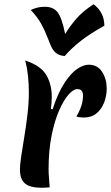

<svg xmlns="http://www.w3.org/2000/svg" viewBox="-20 -883 523 905"><path d="M228 -368Q253 -445 283.5 -491.5Q314 -538 343.5 -558Q373 -578 398 -578Q440 -578 461.5 -544Q483 -510 483 -466Q483 -433 471.5 -401.5Q460 -370 436 -349.5Q412 -329 374 -329Q355 -329 340 -334Q350 -349 360 -374.5Q370 -400 371 -425Q373 -441 367 -452Q361 -463 345 -463Q326 -463 303 -437Q280 -411 258.5 -362Q237 -313 223 -243Q209 -173 209 -85Q209 -65 211 -44Q213 -23 214 0Q203 1 193.5 1.5Q184 2 176 2Q122 2 98 -18Q74 -38 74 -84Q74 -106 80 -146.5Q86 -187 94.5 -238Q103 -289 109.5 -343.5Q116 -398 116 -448Q116 -487 112 -525Q108 -563 99 -598Q173 -573 198.5 -529Q224 -485 224 -427Q224 -417 223 -401Q222 -385 220 -369ZM421 -863Q428 -858 439.5 -846.5Q451 -835 461 -814.5Q471 -794 472 -762Q404 -724 360.5 -690Q317 -656 285 -619Q258 -621 243.5 -633.5Q229 -646 220 -666.5Q211 -687 201 -713.5Q191 -740 174 -771Q157 -802 125 -836Q145 -845 160 -848Q175 -851 192 -851Q232 -851 252 -824.5Q272 -798 287 -723Q310 -760 339.5 -794.5Q369 -829 421 -863Z"/></svg>

Font: Merienda SemiBold
Style: Regular
Weight: 600
Designer: Eduardo Rodriguez Tunni
Foundry: Eduardo Rodriguez Tunni
Version: Version 2.001; ttfautohint (v1.8.4.7-5d5b)